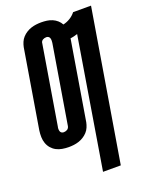

<svg xmlns="http://www.w3.org/2000/svg" viewBox="-180 -833 890 1138"><g transform="rotate(-20 265.0 -264.0)"><path d="M267 215 402 -605Q391 -601 379.5 -598.5Q368 -596 356 -594Q356 -593 356 -592Q356 -591 356 -590L274 -95Q271 -80 264.5 -64.5Q258 -49 246.5 -36.5Q235 -24 220.5 -15Q206 -6 190.5 -1Q175 4 159 6Q143 8 127 8Q107 8 86.5 4.5Q66 1 49 -8Q32 -17 19.5 -31.5Q7 -46 0.5 -64.5Q-6 -83 -6.5 -103.5Q-7 -124 -4 -145L78 -640Q81 -655 87.5 -670.5Q94 -686 105.5 -698.5Q117 -711 131.5 -720Q146 -729 161.5 -734Q177 -739 193 -741Q209 -743 225 -743Q243 -743 261 -740.5Q279 -738 295 -731Q311 -724 324 -712.5Q337 -701 345 -686Q368 -691 388.5 -703.5Q409 -716 424 -735H537L379 215ZM129 -85Q134 -85 140 -86.5Q146 -88 151 -91Q156 -94 159.5 -99.5Q163 -105 164 -111L246 -606Q247 -613 247 -620.5Q247 -628 245 -635Q243 -642 237 -646Q231 -650 224 -650Q218 -650 212 -648.5Q206 -647 201 -644Q196 -641 192.5 -635.5Q189 -630 189 -624L107 -129Q105 -122 105 -114.5Q105 -107 107 -100Q109 -93 115 -89Q121 -85 129 -85Z"/></g></svg>

Font: Iosevka SS04 Heavy
Style: Italic
Weight: 900
Italic angle: -9°
Monospace: yes
Designer: Belleve Invis
Foundry: Belleve Invis
Version: Version 19.0.0; ttfautohint (v1.8.4)